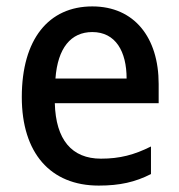

<svg xmlns="http://www.w3.org/2000/svg" viewBox="-20 -569 560 599"><path d="M268 -549C132 -549 48 -447 48 -266C48 -92 137 10 288 10C354 10 402 -1 451 -26V-112C399 -86 354 -74 295 -74C204 -74 154 -133 151 -247H475V-307C475 -452 399 -549 268 -549ZM268 -469C341 -469 375 -408 375 -324H153C160 -419 201 -469 268 -469Z"/></svg>

Font: Noto Sans Devanagari UI SemiCondensed Medium
Style: Regular
Weight: 500
Width: 4
Designer: Jelle Bosma - Monotype Design Team
Foundry: Monotype Imaging Inc.
Version: Version 2.004